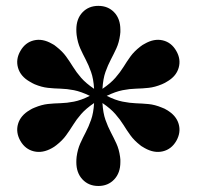

<svg xmlns="http://www.w3.org/2000/svg" viewBox="-20 -780 670 654"><path d="M315 -146.5Q282 -146.5 261 -168.8Q240 -191 240 -227.5Q240 -232 240.2 -236.5Q240.5 -241 241 -246Q244.5 -271.5 253.2 -291Q262 -310.5 272 -329.5Q282 -348.5 290.2 -371.8Q298.5 -395 300.5 -429Q272.5 -410 256.2 -391.2Q240 -372.5 228.8 -354.2Q217.5 -336 205 -318.8Q192.5 -301.5 172 -285.5Q168 -282 164.5 -280Q161 -278 157 -275.5Q125 -257.5 95.5 -264.5Q66 -271.5 49.5 -300Q33 -329 41.5 -358Q50 -387 82 -405.5Q86 -408 89.5 -409.8Q93 -411.5 98 -413.5Q122 -423.5 143.2 -425.8Q164.5 -428 186 -428.5Q207.5 -429 231.8 -433.8Q256 -438.5 286 -453.5Q256 -468 231.8 -472.8Q207.5 -477.5 186 -478Q164.5 -478.5 143.2 -480.8Q122 -483 98 -493Q93 -495 89.5 -497.2Q86 -499.5 82 -501.5Q50 -519.5 41.5 -548.8Q33 -578 49.5 -606.5Q66 -635.5 95.5 -642.5Q125 -649.5 157 -631Q161 -629 164.5 -626.8Q168 -624.5 172 -621Q192.5 -605 205 -587.8Q217.5 -570.5 228.8 -552.2Q240 -534 256.2 -515.2Q272.5 -496.5 300.5 -477.5Q298.5 -511.5 290.2 -534.8Q282 -558 272 -577Q262 -596 253.2 -615.5Q244.5 -635 241 -661Q240.5 -666.5 240.2 -670.5Q240 -674.5 240 -679Q240 -716 261 -738Q282 -760 315 -760Q348 -760 369 -738Q390 -716 390 -679Q390 -674.5 390 -670.5Q390 -666.5 389 -661Q385.5 -635 376.5 -615.5Q367.5 -596 357.5 -577Q347.5 -558 339.2 -534.8Q331 -511.5 329 -477.5Q357 -496.5 373.2 -515.2Q389.5 -534 400.8 -552.2Q412 -570.5 424.5 -587.8Q437 -605 457.5 -621Q461.5 -624.5 465.5 -626.8Q469.5 -629 473 -631Q505 -649.5 534.5 -642.5Q564 -635.5 580.5 -606.5Q597 -578 588.5 -548.8Q580 -519.5 548 -501.5Q544.5 -499.5 540.5 -497.2Q536.5 -495 531.5 -493Q507.5 -483 486.2 -480.8Q465 -478.5 443.5 -478Q422 -477.5 397.8 -472.8Q373.5 -468 343.5 -453.5Q373.5 -438.5 397.8 -433.8Q422 -429 443.5 -428.2Q465 -427.5 486.2 -425.5Q507.5 -423.5 531.5 -413.5Q536.5 -411.5 540.5 -409.8Q544.5 -408 548 -405.5Q580 -387 588.5 -358Q597 -329 580.5 -300Q564 -271.5 534.5 -264.5Q505 -257.5 473 -275.5Q469.5 -278 465.5 -280Q461.5 -282 457.5 -285.5Q437 -301.5 424.5 -318.8Q412 -336 400.8 -354.2Q389.5 -372.5 373.2 -391.2Q357 -410 329 -429Q331 -395 339.2 -371.8Q347.5 -348.5 357.5 -329.5Q367.5 -310.5 376.5 -291Q385.5 -271.5 389 -246Q390 -241 390 -236.5Q390 -232 390 -227.5Q390 -191 369 -168.8Q348 -146.5 315 -146.5Z"/></svg>

Font: Bodoni Moda SC 9pt
Style: Bold
Weight: 700
Designer: Owen Earl
Foundry: indestructible type
Version: Version 2.005